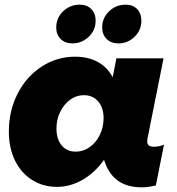

<svg xmlns="http://www.w3.org/2000/svg" viewBox="-20 -794 760 823"><path d="M390 -705Q390 -665 360.5 -636.5Q331 -608 290 -608Q259 -608 240 -627Q221 -646 221 -676Q221 -717 250.5 -745.5Q280 -774 322 -774Q353 -774 371.5 -755Q390 -736 390 -705ZM586 -705Q586 -665 557 -636.5Q528 -608 487 -608Q456 -608 437 -627Q418 -646 418 -676Q418 -717 447.5 -745.5Q477 -774 519 -774Q550 -774 568 -755Q586 -736 586 -705ZM18 -230Q18 -319 55.5 -392.5Q93 -466 158.5 -508.5Q224 -551 302 -551Q358 -551 399 -528.5Q440 -506 463 -463L479 -544H681L614 -209Q611 -197 611 -189Q611 -176 618 -170.5Q625 -165 640 -165Q662 -165 683 -174L648 1Q613 9 588 9Q528 9 489 -17Q450 -43 430 -97L426 -109Q386 -53 333.5 -23Q281 7 224 7Q164 7 117 -23Q70 -53 44 -106.5Q18 -160 18 -230ZM424 -288Q424 -332 401 -359Q378 -386 339 -386Q307 -386 280.5 -366.5Q254 -347 238 -314.5Q222 -282 222 -243Q222 -197 244.5 -170.5Q267 -144 305 -144Q337 -144 364.5 -163.5Q392 -183 408 -216Q424 -249 424 -288Z"/></svg>

Font: TypoPRO Montserrat Alternates
Style: Italic
Weight: 800
Italic angle: -11.3°
Designer: Julieta Ulanovsky
Foundry: Julieta Ulanovsky
Version: Version 6.001